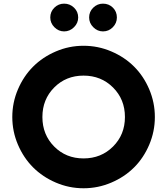

<svg xmlns="http://www.w3.org/2000/svg" viewBox="-20 -1007 903 1037"><path d="M326.2 -837.4Q296.4 -837.4 273.9 -859.9Q251.5 -882.3 251.5 -912.6Q251.5 -943.8 273.7 -965.6Q295.9 -987.3 326.2 -987.3Q357.4 -987.3 379.9 -965.6Q402.3 -943.8 402.3 -912.6Q402.3 -882.3 379.6 -859.9Q356.9 -837.4 326.2 -837.4ZM536.1 -837.4Q506.3 -837.4 483.9 -859.9Q461.4 -882.3 461.4 -912.6Q461.4 -943.8 483.6 -965.6Q505.9 -987.3 536.1 -987.3Q567.9 -987.3 589.6 -965.8Q611.3 -944.3 611.3 -912.6Q611.3 -882.3 589.4 -859.9Q567.4 -837.4 536.1 -837.4ZM431.2 9.8Q353 9.8 281.7 -20.8Q210.4 -51.3 158.9 -102.8Q107.4 -154.3 76.9 -225.6Q46.4 -296.9 46.4 -375Q46.4 -453.1 76.9 -524.4Q107.4 -595.7 158.9 -647.2Q210.4 -698.7 281.7 -729.2Q353 -759.8 431.2 -759.8Q509.8 -759.8 581.3 -729.2Q652.8 -698.7 704.3 -647.2Q755.9 -595.7 786.1 -524.4Q816.4 -453.1 816.4 -375Q816.4 -296.9 786.1 -225.6Q755.9 -154.3 704.3 -102.8Q652.8 -51.3 581.3 -20.8Q509.8 9.8 431.2 9.8ZM431.2 -151.4Q526.4 -151.4 590.6 -215.6Q654.8 -279.8 654.8 -375Q654.8 -470.2 590.6 -534.4Q526.4 -598.6 431.2 -598.6Q336.4 -598.6 272.7 -534.4Q209 -470.2 209 -375Q209 -279.8 272.7 -215.6Q336.4 -151.4 431.2 -151.4Z"/></svg>

Font: Now Alt
Style: Bold
Weight: 700
Designer: Alfredo Marco Pradil
Foundry: Alfredo Marco Pradil
Version: Version 1.002;PS 001.002;hotconv 1.0.88;makeotf.lib2.5.64775